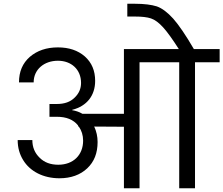

<svg xmlns="http://www.w3.org/2000/svg" viewBox="-20 -1001 1188 1021"><path d="M103 -150C140 -89 211 -53 296 -53C357 -53 407 -71 444 -106C481 -141 499 -187 499 -246C499 -275 493 -302 481 -328L639 -327V0H722V-670H933V0H1017V-670H1148V-740H1011C968 -814 931 -868 901 -902C871 -935 842 -957 814 -967C785 -976 747 -981 698 -981H657V-913H699C734 -913 762 -910 783 -903C804 -896 825 -880 847 -856C869 -832 897 -793 931 -740H639V-396H418C401 -406 383 -412 364 -415V-417C443 -437 486 -494 486 -571C486 -625 468 -668 431 -701C394 -733 347 -749 288 -749C227 -749 178 -732 139 -699C100 -665 81 -620 81 -563H159C159 -632 215 -678 288 -678C359 -678 411 -632 411 -560C411 -530 400 -504 377 -482C354 -459 323 -448 282 -448H243V-380H282C333 -380 370 -365 395 -334L396 -328H399C414 -307 422 -282 422 -253C422 -177 370 -125 290 -125C249 -125 216 -137 191 -162C165 -187 152 -218 152 -256H74C74 -216 84 -181 103 -150Z"/></svg>

Font: Poppins
Style: Regular
Weight: 400
Designer: Ninad Kale (Devanagari), Jonny Pinhorn (Latin)
Foundry: Indian Type Foundry
Version: 4.004